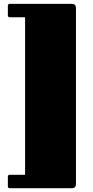

<svg xmlns="http://www.w3.org/2000/svg" viewBox="-20 -800 485 1001"><path d="M31.2 181.2Q21 181.2 21 170.4V121.6Q21 111.3 31.2 111.3H110.8V-710H31.2Q21 -710 21 -720.7V-769.5Q21 -779.8 31.2 -779.8H351.6Q356 -779.8 360.4 -779.3Q364.7 -778.8 368.2 -776.6Q371.6 -774.4 373.8 -769.8Q376 -765.1 376 -756.8V158.2Q376 166.5 373.8 171.1Q371.6 175.8 368.2 178Q364.7 180.2 360.4 180.7Q356 181.2 351.6 181.2Z"/></svg>

Font: Fascinate Cyrillic
Style: Regular
Weight: 900
Designer: Denis Ignatov
Foundry: Astigmatic (AOETI)
Version: Version 1.00 November 30, 2018, initial release